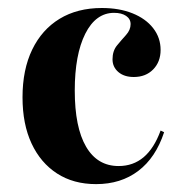

<svg xmlns="http://www.w3.org/2000/svg" viewBox="-20 -449 454 480"><path d="M220.2 11.3Q163.7 11.3 122.6 -15.3Q81.5 -41.9 58.9 -90.3Q36.3 -138.7 36.3 -205.6Q36.3 -275 60.5 -325Q84.7 -375 129 -402Q173.4 -429 234.7 -429Q278.2 -429 311.3 -415.7Q344.4 -402.4 362.9 -378.6Q381.5 -354.8 381.5 -324.2Q381.5 -294.4 362.9 -275.4Q344.4 -256.5 314.5 -256.5Q290.3 -256.5 275.8 -269Q261.3 -281.5 261.3 -300.8Q261.3 -321.8 272.6 -335.5Q283.9 -349.2 295.2 -361.7Q306.5 -374.2 306.5 -388.7Q306.5 -401.6 295.2 -409.3Q283.9 -416.9 265.3 -416.9Q219.4 -416.9 193.1 -364.5Q166.9 -312.1 166.9 -222.6Q166.9 -130.6 195.2 -82.3Q223.4 -33.9 276.6 -33.9Q312.9 -33.9 339.1 -56Q365.3 -78.2 381.5 -122.6L390.3 -118.5Q369.4 -54.8 325.8 -21.8Q282.3 11.3 220.2 11.3Z"/></svg>

Font: Playfair 144pt SemiCondensed ExtraBold
Style: Regular
Weight: 800
Width: 4
Designer: Claus Eggers Sørensen
Foundry: Claus Eggers Sørensen
Version: Version 2.203